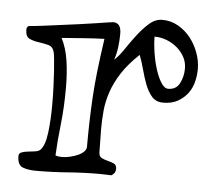

<svg xmlns="http://www.w3.org/2000/svg" viewBox="-41 -493 615 552"><g transform="rotate(5 266.5 -217.0)"><path d="M28 -23Q28 -31 36 -34Q44 -37 54.5 -38Q65 -39 75 -40.5Q85 -42 90 -47Q103 -61 107.5 -98Q112 -135 112 -179Q112 -205 111 -231Q110 -257 108.5 -278Q107 -299 105.5 -312.5Q104 -326 103 -329Q99 -345 85.5 -348.5Q72 -352 57 -354Q42 -356 30.5 -361.5Q19 -367 19 -387Q19 -396 26 -398Q41 -399 64.5 -402Q88 -405 114 -408.5Q140 -412 167 -415.5Q194 -419 215.5 -422.5Q237 -426 251 -428Q265 -430 266 -430Q289 -430 289 -399Q289 -379 286.5 -359.5Q284 -340 278 -323Q291 -334 305 -355Q319 -376 335 -397Q351 -418 368.5 -433.5Q386 -449 406 -449Q431 -449 452 -437Q473 -425 488 -406Q503 -387 511.5 -363.5Q520 -340 520 -317Q520 -299 515.5 -280.5Q511 -262 500 -247Q489 -232 471.5 -222Q454 -212 429 -212Q408 -212 396 -226Q384 -240 376.5 -260Q369 -280 363 -302.5Q357 -325 350 -343Q319 -314 300.5 -285.5Q282 -257 272.5 -229Q263 -201 260.5 -174Q258 -147 258 -120Q258 -106 258.5 -91.5Q259 -77 259 -55Q259 -42 267 -38Q275 -34 285 -31.5Q295 -29 303 -25.5Q311 -22 311 -10Q311 2 299 9Q291 9 283 8.5Q275 8 267 8Q219 8 174 11.5Q129 15 82 15Q59 15 43.5 9Q28 3 28 -23ZM134 -34Q141 -31 153 -31Q164 -31 176.5 -34Q189 -37 199 -41.5Q209 -46 215.5 -52.5Q222 -59 222 -66Q222 -108 223 -142Q224 -176 226 -210.5Q228 -245 232.5 -285Q237 -325 245 -380Q213 -379 182 -376.5Q151 -374 122 -372Q136 -345 141.5 -309Q147 -273 147 -230Q147 -173 141.5 -125Q136 -77 134 -34ZM388 -399Q388 -378 392 -352.5Q396 -327 403 -305Q410 -283 419.5 -268Q429 -253 440 -253Q463 -253 473 -272.5Q483 -292 483 -315Q483 -333 475 -348Q467 -363 453.5 -374.5Q440 -386 423 -392.5Q406 -399 388 -399Z"/></g></svg>

Font: Miltonian
Style: Regular
Weight: 400
Designer: Pablo Impallari
Foundry: Pablo Impallari
Version: Version 1.008